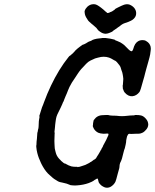

<svg xmlns="http://www.w3.org/2000/svg" viewBox="-20 -826 727 900"><path d="M387 -627Q390 -628 390 -628L388 -627Q385 -625 385 -625ZM455 -647Q458 -648 467.5 -648Q477 -648 481 -647Q498 -645 505 -643Q519 -640 519 -639Q519 -637 529 -634Q547 -627 554 -621Q557 -618 562 -615Q569 -609 583 -594Q590 -587 595 -586Q597 -586 598 -586Q602 -588 604 -595Q605 -599 606.5 -602.5Q608 -606 608 -607Q608 -608 608.5 -608.5Q609 -609 609.5 -611Q610 -613 611 -613.5Q612 -614 612.5 -616.5Q613 -619 615 -621Q617 -622 617 -623Q617 -625 625 -631Q634 -638 649 -638Q659 -638 666 -633Q682 -624 686 -607Q688 -597 686 -587Q685 -583 685 -580Q685 -574 681 -558Q678 -548 676 -539.5Q674 -531 671.5 -523.5Q669 -516 666 -504Q663 -493 660.5 -483.5Q658 -474 656.5 -467.5Q655 -461 650 -445Q639 -403 634 -395Q620 -377 601 -375Q581 -373 564 -393Q559 -400 559 -403L556 -410L555 -425Q555 -427 556 -428Q558 -448 558 -456Q557 -469 555 -478Q554 -486 549 -498Q546 -506 546 -508Q546 -511 540 -520Q527 -538 519 -542Q517 -543 516 -543Q515 -543 511 -546Q500 -553 491 -556Q467 -564 440 -556Q437 -555 432.5 -554Q428 -553 425.5 -552Q423 -551 419 -549Q402 -542 394 -536Q386 -530 370 -512Q365 -507 360.5 -502Q356 -497 352.5 -492Q349 -487 346.5 -483.5Q344 -480 341.5 -476Q339 -472 335 -466Q323 -449 317 -439Q309 -425 306 -419Q303 -412 299 -403Q294 -389 287 -374Q284 -367 281.5 -360.5Q279 -354 278 -351Q275 -347 272 -338Q268 -328 249 -290Q246 -284 245 -279.5Q244 -275 243 -271.5Q242 -268 241.5 -263Q241 -258 240 -252Q239 -246 238.5 -240Q238 -234 238 -233Q238 -232 237 -223Q236 -214 235.5 -210Q235 -206 236 -204.5Q237 -203 236 -198Q235 -175 235 -165Q235 -155 235.5 -150.5Q236 -146 236 -141Q236 -130 239 -120Q240 -117 241 -112Q245 -95 257 -82Q261 -79 263.5 -75.5Q266 -72 266.5 -72Q267 -72 273 -66.5Q279 -61 282 -60Q285 -59 285 -59Q283 -61 288 -58Q301 -50 315 -46Q325 -44 336 -44Q342 -44 343 -45L342 -44L341 -43H344Q352 -43 365 -48L368 -49L380 -53Q382 -54 382 -54Q382 -54 396 -61Q402 -64 403 -66Q404 -66 404.5 -66Q405 -66 408.5 -68.5Q412 -71 416 -74Q420 -77 420.5 -77.5Q421 -78 421.5 -77.5Q422 -77 424.5 -79.5Q427 -82 427 -81.5Q427 -81 429 -83Q431 -85 431 -85.5Q431 -86 432.5 -88.5Q434 -91 434 -91Q434 -91 435 -92.5Q436 -94 437.5 -96.5Q439 -99 439.5 -99.5Q440 -100 440.5 -101Q441 -102 442 -103.5Q443 -105 444 -107Q449 -116 451 -119Q452 -121 452 -121.5Q452 -122 454 -124Q456 -127 456 -129Q456 -129 458 -132Q463 -140 463 -142Q462 -141 466 -148Q480 -173 485 -186L487 -190L488 -193Q489 -198 488 -199Q487 -200 481.5 -200Q476 -200 475.5 -199.5Q475 -199 465 -199Q449 -200 440 -204Q423 -213 417 -229Q414 -236 415 -237Q416 -238 416 -243.5Q416 -249 417.5 -254.5Q419 -260 418.5 -260.5Q418 -261 420 -263.5Q422 -266 425 -269.5Q428 -273 430 -275Q442 -285 458 -286Q466 -287 478.5 -287Q491 -287 491 -286Q491 -285 506 -284Q526 -284 540 -282Q551 -281 564 -282Q573 -283 579.5 -283.5Q586 -284 589.5 -284.5Q593 -285 600 -285Q611 -285 611 -286Q612 -287 617.5 -287Q623 -287 630 -286.5Q637 -286 640 -285Q651 -283 661.5 -272Q672 -261 674 -250Q675 -248 675 -243Q675 -227 661 -214Q653 -205 643 -202L637 -200L627 -199Q617 -199 615.5 -199Q614 -199 603.5 -198.5Q593 -198 592.5 -198Q592 -198 591.5 -198.5Q591 -199 588 -199Q582 -199 580 -195Q575 -188 574 -180Q571 -168 571 -159Q570 -151 565 -131Q562 -124 559.5 -113.5Q557 -103 555 -96Q553 -89 552 -84Q549 -74 546 -68Q545 -65 543 -62Q540 -53 540 -44Q540 -39 537 -30Q535 -24 532 -12Q524 20 521 26Q515 38 504 46Q494 54 481 54Q472 54 464 49Q457 46 449.5 38Q442 30 442 26Q442 24 440.5 19.5Q439 15 439 14Q438 8 430 14Q426 16 423.5 17.5Q421 19 419 21Q414 25 396 32Q371 41 341 43Q330 44 321.5 43Q313 42 311 42Q304 40 293 35Q286 33 281 32Q276 31 270.5 29.5Q265 28 263 28Q258 27 252 24Q232 13 221 2Q216 -2 213 -5Q196 -19 181 -45Q177 -52 175 -56Q173 -60 171 -64.5Q169 -69 167 -74Q157 -95 152 -122Q149 -143 150 -144Q151 -144 151 -152Q151 -160 151.5 -162.5Q152 -165 153 -175Q154 -198 155 -203Q156 -205 157 -210Q158 -215 158 -217Q161 -225 161 -234Q161 -247 162 -257Q163 -264 163.5 -268Q164 -272 165 -275V-281Q164 -281 164 -282Q164 -282 166.5 -289.5Q169 -297 171.5 -305.5Q174 -314 177 -323Q180 -332 182 -335Q183 -338 186 -346Q216 -428 258 -497Q279 -531 300 -557Q304 -562 305 -563Q306 -564 306 -564Q307 -563 312 -568Q314 -570 315 -570.5Q316 -571 318 -573.5Q320 -576 321 -575L324 -579Q324 -579 328 -583L334 -590L344 -599Q349 -603 355 -607.5Q361 -612 365.5 -615Q370 -618 370 -617Q370 -616 387 -625Q392 -628 392 -629Q393 -629 393 -629Q393 -630 405 -634Q412 -637 414 -639Q416 -640 423 -642Q433 -645 446 -646Q453 -647 455 -647ZM414 -806Q420 -807 427 -805.5Q434 -804 444 -797Q453 -791 466 -780Q471 -775 474 -772.5Q477 -770 479 -769L480 -768L481 -766Q482 -765 484 -765Q488 -765 493 -767Q495 -768 496 -769Q498 -769 504 -772Q510 -775 510 -776Q511 -777 512 -777Q519 -781 519 -783Q518 -783 526 -787.5Q534 -792 537 -793Q551 -800 562 -804Q581 -810 596 -800Q611 -791 616 -777Q620 -766 617 -754Q615 -746 608 -739Q601 -732 594 -729Q585 -724 566 -718Q553 -714 541 -703Q538 -701 533.5 -698Q529 -695 522.5 -690Q516 -685 513 -683.5Q510 -682 509 -680Q506 -677 498 -674Q483 -667 472 -668Q461 -669 451 -676Q440 -683 439 -686Q438 -687 435.5 -690Q433 -693 432 -695L415 -710L411 -713Q394 -727 391 -733Q390 -734 388 -738Q378 -752 377 -766Q377 -771 376.5 -771.5Q376 -772 377 -775Q380 -785 389 -794Q401 -805 414 -806Z"/></svg>

Font: TT2020 Style E
Style: Italic
Weight: 400
Italic angle: -15°
Version: Version 0.2.000